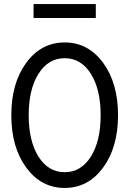

<svg xmlns="http://www.w3.org/2000/svg" viewBox="-20 -920 640 950"><path d="M490 -90.5Q416 10 300 10Q184 10 110 -90.5Q36 -191 36 -350Q36 -509 110 -609.5Q184 -710 300 -710Q416 -710 490 -609.5Q564 -509 564 -350Q564 -191 490 -90.5ZM170.5 -145Q219 -68 300 -68Q381 -68 429.5 -145Q478 -222 478 -350Q478 -478 429.5 -555Q381 -632 300 -632Q219 -632 170.5 -555Q122 -478 122 -350Q122 -222 170.5 -145ZM146 -831V-900H454V-831Z"/></svg>

Font: CommitMono
Style: 450Regular
Weight: 450
Designer: Eigil Nikolajsen
Foundry: Eigil Nikolajsen
Version: Version 1.002